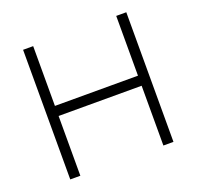

<svg xmlns="http://www.w3.org/2000/svg" viewBox="-104 -672 802 783"><g transform="rotate(-20 297.0 -281.0)"><path d="M477.1 -562.5V-303.1H116.7V-562.5H72.9V0H116.7V-259.4H477.1V0H520.8V-562.5Z"/></g></svg>

Font: Manrope Thin
Style: Regular
Weight: 100
Width: 4
Designer: Michael Sharanda
Foundry: Michael Sharanda
Version: Version 2.000;PS 002.000;hotconv 1.0.88;makeotf.lib2.5.64775